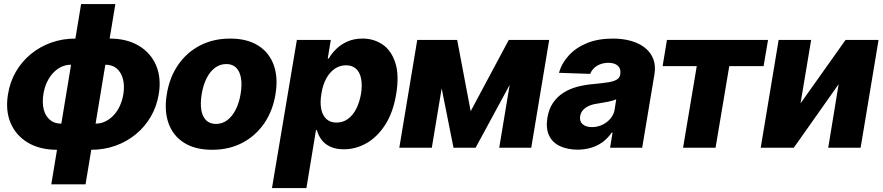

<svg xmlns="http://www.w3.org/2000/svg" viewBox="-20 -748 4468 972"><path d="M239.7 185.1 390.6 -727.5H564L413.1 185.1ZM268.1 10.3Q182.1 10.3 121.6 -25.6Q61 -61.5 33.9 -125Q6.8 -188.5 20.5 -271Q30.3 -333 60.3 -384.8Q90.3 -436.5 136 -474.1Q181.6 -511.7 239 -532.2Q296.4 -552.7 361.8 -552.7H390.6L296.9 10.3ZM289.6 -122.1H307.1L357.4 -420.4H339.8Q313 -420.4 289.8 -409.2Q266.6 -397.9 248 -377.7Q229.5 -357.4 217 -330.3Q204.6 -303.2 199.7 -271Q192.9 -228.5 201.2 -194.8Q209.5 -161.1 232.2 -141.6Q254.9 -122.1 289.6 -122.1ZM441.4 10.3H412.6L506.3 -552.7H535.2Q621.6 -552.7 682.1 -516.8Q742.7 -481 770 -417.5Q797.4 -354 783.7 -271Q773.4 -209 743.4 -157.5Q713.4 -106 667.7 -68.4Q622.1 -30.8 564.5 -10.3Q506.8 10.3 441.4 10.3ZM463.4 -122.1Q490.2 -122.1 513.4 -133.3Q536.6 -144.5 555.4 -164.6Q574.2 -184.6 586.7 -211.9Q599.1 -239.3 604.5 -271Q611.3 -314 602.5 -347.7Q593.8 -381.3 571.3 -400.9Q548.8 -420.4 513.7 -420.4H496.1L445.8 -122.1Z M1054.2 10.3Q967.8 10.3 911.6 -25.4Q855.5 -61 833 -124.5Q810.5 -188 824.7 -272.5Q838.4 -356.4 881.6 -419.4Q924.8 -482.4 992.2 -517.6Q1059.6 -552.7 1145.5 -552.7Q1231 -552.7 1287.1 -517.3Q1343.3 -481.9 1366 -418.2Q1388.7 -354.5 1374.5 -270Q1360.8 -186.5 1317.4 -123.3Q1273.9 -60.1 1206.8 -24.9Q1139.6 10.3 1054.2 10.3ZM1073.7 -120.6Q1105.5 -120.6 1130.9 -139.9Q1156.2 -159.2 1173.6 -193.6Q1190.9 -228 1198.2 -272.9Q1205.6 -318.4 1200 -352.3Q1194.3 -386.2 1175.8 -405Q1157.2 -423.8 1125.5 -423.8Q1093.8 -423.8 1068.1 -404.5Q1042.5 -385.3 1025.4 -350.8Q1008.3 -316.4 1001 -271Q993.7 -226.1 999 -192.1Q1004.4 -158.2 1023.2 -139.4Q1042 -120.6 1073.7 -120.6Z M1356.9 204.1 1482.9 -545.9H1654.8L1639.2 -452.1H1644.5Q1658.7 -477.1 1682.4 -500.2Q1706.1 -523.4 1739.5 -538.1Q1772.9 -552.7 1815.9 -552.7Q1872.6 -552.7 1916.7 -522.7Q1960.9 -492.7 1981.2 -430.7Q2001.5 -368.7 1985.8 -272.5Q1970.7 -179.7 1930.7 -117.2Q1890.6 -54.7 1835.9 -23.4Q1781.2 7.8 1720.7 7.8Q1679.7 7.8 1651.6 -5.6Q1623.5 -19 1607.2 -41.3Q1590.8 -63.5 1584.5 -88.9H1579.6L1531.2 204.1ZM1683.6 -127.4Q1715.8 -127.4 1741 -145.5Q1766.1 -163.6 1783 -196.3Q1799.8 -229 1807.6 -272.5Q1814.5 -316.4 1808.3 -348.9Q1802.2 -381.3 1783 -399.4Q1763.7 -417.5 1731.9 -417.5Q1700.2 -417.5 1674.3 -399.7Q1648.4 -381.8 1631.1 -349.6Q1613.8 -317.4 1606.9 -272.5Q1599.6 -228.5 1606.2 -196Q1612.8 -163.6 1632.3 -145.5Q1651.9 -127.4 1683.6 -127.4Z M2362.8 -185.1 2555.7 -545.9H2683.6L2387.7 0H2275.9L2167 -545.9H2294.4ZM2256.8 -545.9 2166 0H2001.5L2092.3 -545.9ZM2507.3 0 2598.1 -545.9H2760.3L2669.4 0Z M2904.3 9.8Q2852.5 9.3 2814.7 -8.3Q2776.9 -25.9 2759.8 -61.8Q2742.7 -97.7 2751 -151.4Q2758.8 -196.8 2780 -227.8Q2801.3 -258.8 2832.5 -278.6Q2863.8 -298.3 2902.1 -308.6Q2940.4 -318.8 2982.4 -322.3Q3029.3 -326.7 3058.3 -331.3Q3087.4 -335.9 3102.3 -345Q3117.2 -354 3120.1 -370.6V-373Q3124 -399.9 3108.2 -414.8Q3092.3 -429.7 3060.1 -430.2Q3026.4 -429.7 3002.2 -414.8Q2978 -399.9 2967.8 -374L2809.6 -379.4Q2824.2 -429.2 2860.6 -468.5Q2897 -507.8 2952.9 -530.3Q3008.8 -552.7 3082.5 -552.7Q3134.3 -552.7 3176 -540.5Q3217.8 -528.3 3246.6 -504.9Q3275.4 -481.4 3287.8 -447.8Q3300.3 -414.1 3293 -371.1L3231 0H3068.4L3081.1 -76.7H3076.7Q3057.1 -48.3 3031.5 -29.3Q3005.9 -10.3 2974.1 -0.5Q2942.4 9.3 2904.3 9.8ZM2977.1 -104.5Q3004.4 -104.5 3028.8 -116Q3053.2 -127.4 3070.3 -147.5Q3087.4 -167.5 3091.8 -194.3L3099.6 -245.6Q3092.3 -241.7 3081.1 -238.5Q3069.8 -235.4 3056.6 -232.7Q3043.5 -230 3030.3 -228Q3017.1 -226.1 3004.9 -223.6Q2979.5 -220.2 2960.9 -211.7Q2942.4 -203.1 2931.2 -190.4Q2919.9 -177.7 2917 -159.7Q2913.1 -133.3 2929.9 -118.9Q2946.8 -104.5 2977.1 -104.5Z M3334.5 -413.1 3356.4 -545.9H3868.2L3845.7 -413.1H3671.9L3602.5 0H3438L3507.3 -413.1Z M4032.7 -224.6 4260.7 -545.9H4427.7L4336.9 0H4172.9L4225.6 -321.8L3998.5 0H3831.1L3921.9 -545.9H4086.4Z"/></svg>

Font: Inter Tight ExtraBold
Style: Italic
Weight: 800
Italic angle: -9.39999°
Designer: Rasmus Andersson
Foundry: rsms
Version: Version 3.004